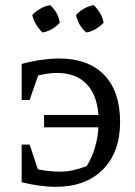

<svg xmlns="http://www.w3.org/2000/svg" viewBox="-20 -718 523 745"><path d="M196 7Q168 7 134 2.5Q100 -2 64 -11V-157H95L127 -61Q170 -52 214 -52Q240 -52 266 -58Q292 -64 317 -74Q357 -141 362 -224H151V-272H362Q356 -352 314.5 -393.5Q273 -435 201 -435Q168 -435 128 -425L95 -330H64V-470Q105 -481 142 -486Q179 -491 209 -491Q323 -491 384.5 -427Q446 -363 446 -245Q446 -127 379 -60Q312 7 196 7ZM175 -698Q207 -668 212 -630Q200 -616 182 -605.5Q164 -595 145 -592Q131 -605 120.5 -622.5Q110 -640 105 -660Q119 -674 137 -684.5Q155 -695 175 -698ZM344 -698Q358 -684 368.5 -666.5Q379 -649 382 -630Q369 -616 351.5 -605.5Q334 -595 315 -592Q284 -618 275 -660Q288 -674 306 -684.5Q324 -695 344 -698Z"/></svg>

Font: Piazzolla
Style: Regular
Weight: 400
Designer: Juan Pablo del Peral
Foundry: Huerta Tipografica
Version: Version 1.330